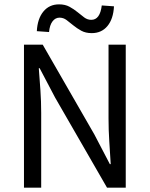

<svg xmlns="http://www.w3.org/2000/svg" viewBox="-20 -861 687 881"><path d="M90 0V-656H176L413 -244L484 -108H488Q485 -158 481.5 -211.5Q478 -265 478 -317V-656H557V0H471L233 -413L162 -548H158Q162 -498 165.5 -446.5Q169 -395 169 -343V0ZM401 -709Q373 -709 353 -720Q333 -731 316.5 -744.5Q300 -758 285.5 -769Q271 -780 253 -780Q234 -780 221 -763Q208 -746 205 -714L149 -718Q152 -775 179 -808Q206 -841 251 -841Q279 -841 299 -830Q319 -819 335.5 -805.5Q352 -792 366.5 -781Q381 -770 399 -770Q439 -770 447 -836L503 -832Q500 -774 473 -741.5Q446 -709 401 -709Z"/></svg>

Font: Processing Sans Pro
Style: Regular
Weight: 400
Designer: Paul D. Hunt
Foundry: Adobe Systems Incorporated
Version: Version 2.020;PS 2.000;hotconv 1.0.86;makeotf.lib2.5.63406